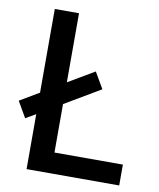

<svg xmlns="http://www.w3.org/2000/svg" viewBox="-81 -778 698 843"><g transform="rotate(10 268.0 -357.0)"><path d="M95 0V-245L50 -219L9 -290L95 -341V-714H203V-406L320 -475L362 -403L203 -309V-93H508V0Z"/></g></svg>

Font: Noto Sans Gurmukhi Medium
Style: Regular
Weight: 500
Designer: Jelle Bosma - Monotype Design Team
Foundry: Monotype Imaging Inc.
Version: Version 2.004; ttfautohint (v1.8.4.7-5d5b)